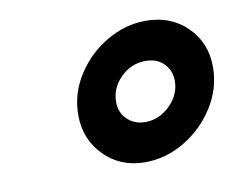

<svg xmlns="http://www.w3.org/2000/svg" viewBox="-47 -838 547 437"><g transform="rotate(-10 226.0 -619.5)"><path d="M125 -593Q125 -642 152 -684.5Q179 -727 222.5 -752.5Q266 -778 313 -778Q371 -778 408.5 -741Q446 -704 446 -648Q446 -599 419 -556Q392 -513 348.5 -487Q305 -461 257 -461Q200 -461 162.5 -499Q125 -537 125 -593ZM355 -632Q355 -656 339 -672Q323 -688 297 -688Q264 -688 239.5 -664Q215 -640 215 -607Q215 -583 231.5 -567Q248 -551 273 -551Q305 -551 330 -575.5Q355 -600 355 -632Z"/></g></svg>

Font: Open Sauce One ExtraBold Italic
Style: Regular
Weight: 800
Italic angle: -10°
Designer: Alfredo Marco Pradil
Foundry: Creative Sauce Fz LLC
Version: Version 1.477